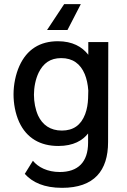

<svg xmlns="http://www.w3.org/2000/svg" viewBox="-20 -711 609 922"><path d="M368 -691H288L206 -567H304ZM404 -509V-448C374 -487 327 -513 258 -513C172 -513 109 -474 73 -394C55 -354 45 -304 45 -258C45 -215 53 -167 72 -125C108 -47 174 -10 260 -10C333 -10 377 -37 403 -70V-26C403 68 354 115 267 115C208 115 163 92 138 61L99 124C136 165 192 191 278 191C432 191 499 109 499 -29L500 -509ZM389 -163C369 -110 332 -84 277 -84C222 -84 184 -111 163 -156C150 -185 143 -221 143 -256C143 -290 150 -330 166 -363C188 -407 221 -432 274 -432C329 -432 366 -405 387 -355C396 -333 402 -306 404 -276L403 -238C402 -213 398 -187 389 -163Z"/></svg>

Font: Arthouse Owned Medium
Style: Regular
Weight: 500
Designer: Jeremy Tribby
Foundry: Tribby Type
Version: Version 1.000;PS 001.000;hotconv 1.0.88;makeotf.lib2.5.64775